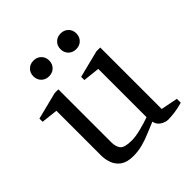

<svg xmlns="http://www.w3.org/2000/svg" viewBox="-189 -829 976 976"><g transform="rotate(-45 298.5 -341.5)"><path d="M217 10Q174 10 149 -7Q124 -24 113.5 -51.5Q103 -79 103 -109V-430L14 -440V-463L161 -500H187V-120Q187 -87 201.5 -69.5Q216 -52 268 -52Q295 -52 334.5 -62Q374 -72 404 -83V-430L314 -440V-463L461 -500H488V-58L579 -40V-12Q548 -3 520.5 0.5Q493 4 473 4Q454 4 433.5 -9Q413 -22 409 -46Q381 -35 350 -21.5Q319 -8 285.5 1Q252 10 217 10ZM201 -580Q176 -580 160 -596Q144 -612 144 -637Q144 -661 160 -677Q176 -693 201 -693Q226 -693 242 -677Q258 -661 258 -637Q258 -612 242 -596Q226 -580 201 -580ZM396 -580Q371 -580 355 -596Q339 -612 339 -637Q339 -661 355 -677Q371 -693 396 -693Q421 -693 437 -677Q453 -661 453 -637Q453 -612 437 -596Q421 -580 396 -580Z"/></g></svg>

Font: Manuale
Style: Regular
Weight: 400
Designer: Eduardo Tunni / Pablo Cosgaya
Foundry: Eduardo Tunni / Pablo Cosgaya
Version: Version 1.002